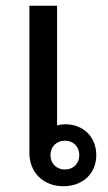

<svg xmlns="http://www.w3.org/2000/svg" viewBox="-20 -635 373 666"><path d="M200 11C267 11 314 -33 314 -97C314 -159 270 -204 206 -204C196 -204 187 -202 178 -200V-615H82V-104C82 -37 130 11 200 11ZM155 -97C155 -126 176 -147 205 -147C235 -147 255 -126 255 -97C255 -68 235 -47 205 -47C176 -47 155 -68 155 -97Z"/></svg>

Font: TPK Tissa Web Medium
Style: Regular
Weight: 500
Designer: Jacques Le Bailly, Suppakit Chalermlarp | Katatrad Co.,Ltd.
Foundry: Jacques Le Bailly, Cadson Demak Co.,Ltd.
Version: Version 5.000;Glyphs 3.1.2 (3151)